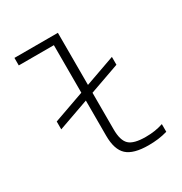

<svg xmlns="http://www.w3.org/2000/svg" viewBox="-172 -858 944 995"><g transform="rotate(-30 300.0 -360.0)"><path d="M80 -288V-335L495 -482V-435ZM432 10Q342 10 303.5 -25Q265 -60 265 -143V-685H55V-730H315V-152Q315 -86 342 -60.5Q369 -35 440 -35Q471 -35 496 -39Q521 -43 545 -51V-5Q517 3 489.5 6.5Q462 10 432 10Z"/></g></svg>

Font: M PLUS Code Latin Expanded Light
Style: Regular
Weight: 300
Width: 7
Designer: Coji Morishita
Foundry: UNDERFOREST DESIGN
Version: Version 1.002; ttfautohint (v1.8.3)